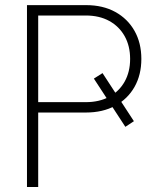

<svg xmlns="http://www.w3.org/2000/svg" viewBox="-20 -748 628 768"><path d="M390.1 -455.6 515.6 -263.2 481.4 -240.7 355.5 -433.6ZM87.9 0V-727.5H324.2Q391.6 -727.5 441.2 -700.2Q490.7 -672.9 518.1 -624.5Q545.4 -576.2 545.4 -512.2Q545.4 -448.7 518.1 -400.4Q490.7 -352.1 440.9 -325Q391.1 -297.9 323.7 -297.9H114.7V-339.4H323.2Q377.4 -339.4 417.2 -361.1Q457 -382.8 478.8 -421.9Q500.5 -460.9 500.5 -512.2Q500.5 -564 478.8 -603Q457 -642.1 417.2 -664.1Q377.4 -686 322.8 -686H132.8V0Z"/></svg>

Font: Inter 24pt ExtraLight
Style: Regular
Weight: 250
Designer: Rasmus Andersson
Foundry: rsms
Version: Version 4.001;git-66647c0bb